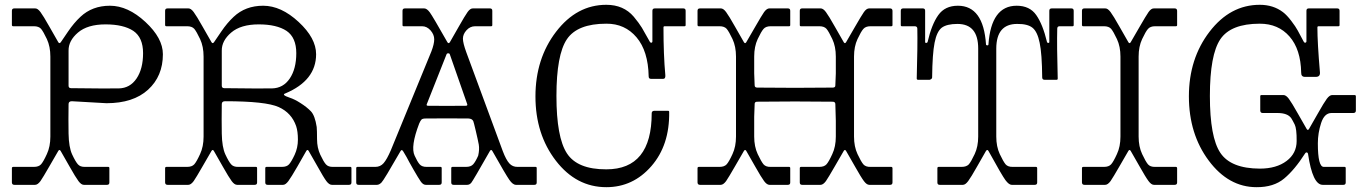

<svg xmlns="http://www.w3.org/2000/svg" viewBox="-20 -774 5732 804"><path d="M267.1 -562V-415Q267.1 -405.3 276.9 -404.8Q430.7 -402.8 477.5 -403.8Q524.4 -404.8 551.8 -445.3Q579.1 -485.8 579.1 -551.3Q579.1 -616.7 538.6 -644.5Q497.1 -671.9 421.9 -671.9Q346.7 -671.9 306.6 -637.7Q266.6 -603.5 267.1 -562ZM433.1 -75.2Q438 -75.2 438 -69.8V-9.8Q438 0 428.2 0H331.1Q320.3 0 308.6 -15.6Q296.9 -31.2 271 -77.1Q245.1 -123 233.9 -142.1Q229 -149.9 224.1 -142.1Q212.9 -123 186.5 -77.1Q160.2 -31.2 149.4 -15.6Q137.7 0 127 0H40Q30.3 0 29.8 -9.8V-69.8Q29.8 -74.7 35.2 -75.2H122.1Q142.1 -75.2 151.9 -85.9Q161.6 -96.7 176.3 -128.9Q190.9 -160.2 190.9 -202.1V-537.1Q190.9 -579.1 176.3 -610.4Q161.6 -641.6 151.9 -653.3Q142.1 -664.1 122.1 -664.1H35.2Q30.3 -664.1 29.8 -668.9V-729Q29.8 -738.8 40 -738.8H127Q137.7 -739.3 149.4 -723.6Q161.1 -708 187 -662.1Q212.9 -616.2 224.1 -597.2Q229 -589.4 234.9 -597.7Q240.7 -606 265.1 -642.1Q289.6 -678.2 316.9 -703.6Q366.2 -750 440.4 -750Q515.6 -750 588.9 -682.1Q662.1 -614.3 662.1 -546.9Q662.1 -455.1 600.1 -398.4Q538.1 -341.8 425.8 -341.8L280.8 -350.1Q266.6 -350.1 267.1 -336.9Q266.1 -272.5 267.1 -214.8Q268.1 -157.2 282.2 -127Q296.4 -96.7 306.2 -85.9Q315.9 -74.7 335.9 -75.2Z M908.7 -562V-415Q908.7 -405.3 918.5 -404.8Q1072.3 -402.8 1119.1 -403.8Q1166 -404.8 1193.4 -445.3Q1220.7 -485.8 1220.7 -551.3Q1220.7 -616.7 1180.2 -644.5Q1138.7 -671.9 1063.5 -671.9Q988.3 -671.9 948.2 -637.7Q908.2 -603.5 908.7 -562ZM1303.7 -546.9Q1303.7 -437 1174.8 -382.8Q1157.2 -377 1192.4 -365.2Q1213.9 -358.4 1239.3 -341.8Q1264.6 -325.7 1281.7 -308.1Q1298.8 -290.5 1306.2 -242.2Q1307.6 -227.5 1307.6 -191.4Q1307.6 -155.3 1321.3 -126Q1335 -96.7 1344.7 -85.9Q1354.5 -74.7 1374.5 -75.2H1446.8Q1451.7 -75.2 1451.7 -69.8V-9.8Q1451.7 0 1441.4 0H1369.6Q1358.4 0 1346.7 -15.6Q1335 -31.2 1309.6 -77.1Q1283.7 -123 1272.5 -142.1Q1267.6 -149.9 1262.7 -142.1Q1252 -123 1225.6 -77.1Q1199.2 -31.2 1187.5 -15.6Q1175.8 0 1165.5 0H1100.6Q1090.8 0 1090.8 -9.8V-69.8Q1090.8 -74.7 1095.7 -75.2H1160.6Q1180.7 -75.2 1190.4 -85.9Q1200.2 -96.7 1213.9 -126Q1227.5 -155.3 1227.5 -189.5Q1227.5 -223.6 1220.2 -245.6Q1201.2 -301.3 1147 -325.7Q1092.8 -350.1 922.4 -350.1Q908.2 -350.1 908.7 -336.9Q907.7 -272.5 908.7 -214.8Q909.7 -157.2 923.8 -127Q938 -96.7 947.8 -85.9Q957.5 -74.7 977.5 -75.2H1051.8Q1056.6 -75.2 1056.6 -69.8V-9.8Q1056.6 0 1046.4 0H972.7Q961.9 0 950.2 -15.6Q938.5 -31.2 912.6 -77.1Q886.7 -123 875.5 -142.1Q870.6 -149.9 865.7 -142.1Q854.5 -123 828.1 -77.1Q801.8 -31.2 791 -15.6Q779.3 0 768.6 0H681.6Q671.9 0 671.4 -9.8V-69.8Q671.4 -74.7 676.8 -75.2H763.7Q783.7 -75.2 793.5 -85.9Q803.2 -96.7 817.9 -128.9Q832.5 -160.2 832.5 -202.1V-537.1Q832.5 -579.1 817.9 -610.4Q803.2 -641.6 793.5 -653.3Q783.7 -664.1 763.7 -664.1H676.8Q671.9 -664.1 671.4 -668.9V-729Q671.4 -738.8 681.6 -738.8H768.6Q779.3 -739.3 791 -723.6Q802.7 -708 828.6 -662.1Q854.5 -616.2 865.7 -597.2Q870.6 -589.4 876.5 -597.7Q882.3 -606 906.7 -642.1Q931.2 -678.2 958.5 -703.6Q1007.8 -750 1082 -750Q1157.2 -750 1230.5 -682.1Q1303.7 -614.3 1303.7 -546.9Z M1849.6 -545.9 1767.6 -338.9Q1763.7 -331.1 1772.5 -331.1Q1850.6 -330.1 1930.7 -331.1Q1938.5 -331.1 1936.5 -337.9L1863.8 -545.9Q1862.8 -550.8 1856.9 -550.8Q1851.1 -550.8 1849.6 -545.9ZM1960.4 -738.8H2031.7Q2041.5 -738.8 2041.5 -729V-668.9Q2041.5 -664.1 2036.6 -664.1H1969.7Q1948.7 -664.1 1933.6 -647.5Q1918.5 -630.9 1918.5 -612.3Q1918.5 -593.8 1932.6 -555.2L2085.4 -141.1Q2099.1 -105 2112.8 -89.8Q2126.5 -74.7 2147.5 -75.2H2222.7Q2227.5 -75.2 2227.5 -69.8V-9.8Q2227.5 0 2217.8 0H2140.6Q2127.4 0 2112.8 -21Q2098.1 -42 2041.5 -142.1Q2036.6 -149.9 2031.7 -142.1Q1960.9 -17.6 1953.6 -8.8Q1946.3 0 1936.5 0H1879.4Q1869.6 0 1869.6 -9.8V-69.8Q1869.6 -74.7 1874.5 -75.2H1931.6Q1951.7 -75.2 1961.4 -85.9Q1971.2 -96.7 1982.4 -122.1Q1988.3 -147.9 1984.9 -168.5Q1981 -189.5 1972.2 -226.6Q1963.4 -263.7 1961.9 -266.6Q1957 -277.3 1941.4 -277.8Q1850.6 -278.8 1762.7 -277.8Q1749.5 -277.8 1745.1 -273.4Q1740.7 -269 1735.4 -256.8Q1698.2 -159.7 1716.3 -122.1Q1727.5 -97.2 1737.3 -85.9Q1747.1 -74.7 1767.6 -75.2H1824.7Q1829.6 -75.2 1829.6 -69.8V-9.8Q1829.6 0 1819.3 0H1762.7Q1751.5 0 1741.7 -14.2Q1731.9 -28.3 1710.9 -64.9Q1689.9 -101.6 1682.6 -116.2Q1674.3 -130.4 1668.5 -140.1Q1662.6 -149.9 1657.7 -142.1Q1587.4 -19.5 1577.6 -9.8Q1567.9 0 1558.6 0H1481.4Q1471.7 0 1471.7 -9.8V-69.8Q1471.7 -74.7 1476.6 -75.2H1551.8Q1572.8 -75.2 1586.4 -90.8Q1600.1 -106.4 1616.7 -145L1786.6 -559.1Q1798.3 -589.8 1798.3 -609.4Q1798.3 -628.9 1783.2 -646.5Q1767.6 -664.1 1747.6 -664.1H1670.4Q1665.5 -664.1 1665.5 -668.9V-729Q1665.5 -738.8 1675.8 -738.8H1756.3Q1767.6 -738.8 1779.8 -722.2Q1792 -705.6 1853.5 -597.2Q1858.4 -589.4 1863.8 -597.2Q1875 -616.2 1900.9 -662.1Q1926.8 -708 1938 -723.6Q1949.2 -739.3 1960.4 -738.8Z M2519 -753.9Q2591.3 -753.9 2633.8 -704.1Q2656.2 -677.2 2668 -657.7Q2679.7 -638.2 2701.2 -599.1Q2704.1 -594.2 2708 -595.2Q2711.9 -596.2 2711.9 -600.1V-729Q2711.9 -738.8 2722.2 -738.8H2841.3Q2851.1 -738.8 2851.1 -729V-668.9Q2851.1 -664.1 2846.2 -664.1H2763.2Q2758.3 -664.1 2758.3 -659.2Q2758.3 -543.9 2766.1 -459Q2767.1 -443.8 2757.3 -443.8H2706.1Q2696.3 -443.8 2696.3 -454.1Q2694.3 -560.1 2645.5 -617.7Q2596.7 -675.3 2519 -674.8Q2397.9 -674.8 2354 -609.9Q2310.1 -544.9 2310.1 -372.1Q2310.1 -199.2 2354 -131.8Q2397.9 -64.5 2519 -64.9Q2709 -64.9 2709 -299.8Q2709 -309.6 2720.2 -310.1H2777.3Q2782.2 -310.1 2782.2 -305.2Q2784.2 -166 2707.5 -78.1Q2630.9 9.8 2519 9.8Q2393.1 9.8 2307.6 -101.1Q2222.2 -211.9 2222.2 -370.1Q2222.2 -528.3 2308.6 -641.1Q2395 -753.9 2519 -753.9Z M3620.1 -738.8H3707Q3716.8 -738.8 3717.3 -729V-668.9Q3717.3 -664.1 3711.9 -664.1H3625Q3605 -664.1 3595.2 -652.8Q3585.4 -641.6 3570.8 -610.4Q3556.2 -579.1 3556.2 -537.1V-202.1Q3556.2 -160.2 3570.8 -128.9Q3585.4 -97.7 3595.2 -85.9Q3605 -74.7 3625 -75.2H3711.9Q3716.8 -75.2 3717.3 -69.8V-9.8Q3717.3 0 3707 0H3620.1Q3609.4 0 3597.7 -15.6Q3585.9 -31.2 3560.1 -77.1Q3534.2 -123 3522.9 -142.1Q3518.1 -149.9 3513.2 -142.1Q3502 -123 3475.6 -77.1Q3449.2 -31.2 3438.5 -15.6Q3426.8 0 3416 0H3338.9Q3329.1 0 3329.1 -9.8V-69.8Q3329.1 -74.7 3334 -75.2H3411.1Q3431.2 -75.2 3440.9 -85.9Q3450.7 -96.7 3465.3 -128.9Q3480 -160.2 3480 -202.1V-268.1L3478 -337.9Q3478 -347.7 3467.3 -348.1Q3309.1 -350.1 3150.9 -348.1Q3139.6 -348.1 3140.1 -337.9L3138.2 -285.2V-202.1Q3138.2 -160.2 3152.8 -128.9Q3167.5 -97.7 3177.2 -85.9Q3187 -74.7 3207 -75.2H3284.2Q3289.1 -75.2 3289.1 -69.8V-9.8Q3289.1 0 3279.3 0H3202.1Q3191.4 0 3179.7 -15.6Q3168 -31.2 3142.1 -77.1Q3116.2 -123 3105 -142.1Q3100.1 -149.9 3095.2 -142.1Q3084 -123 3057.6 -77.1Q3031.2 -31.2 3020.5 -15.6Q3008.8 0 2998 0H2911.1Q2901.4 0 2900.9 -9.8V-69.8Q2900.9 -74.7 2906.2 -75.2H2993.2Q3013.2 -75.2 3022.9 -85.9Q3032.7 -96.7 3047.4 -128.9Q3062 -160.2 3062 -202.1V-537.1Q3062 -579.1 3047.4 -610.4Q3032.7 -641.6 3022.9 -653.3Q3013.2 -664.1 2993.2 -664.1H2906.2Q2901.4 -664.1 2900.9 -668.9V-729Q2900.9 -738.8 2911.1 -738.8H2998Q3008.8 -739.3 3020.5 -723.6Q3032.2 -708 3058.1 -662.1Q3084 -616.2 3095.2 -597.2Q3100.1 -589.4 3105 -597.2Q3116.2 -616.2 3142.6 -662.1Q3168.9 -708 3179.7 -723.6Q3191.4 -739.3 3202.1 -738.8H3279.3Q3289.1 -738.8 3289.1 -729V-668.9Q3289.1 -664.1 3284.2 -664.1H3207Q3187 -664.1 3177.2 -652.8Q3167.5 -641.6 3152.8 -610.4Q3138.2 -579.1 3138.2 -537.1V-466.8L3140.1 -417Q3140.1 -407.2 3150.9 -407.2Q3309.1 -405.3 3467.3 -407.2Q3478.5 -407.2 3478 -417L3480 -466.8V-537.1Q3480 -579.1 3465.3 -610.4Q3450.7 -641.6 3440.9 -653.3Q3431.2 -664.1 3411.1 -664.1H3334Q3329.1 -664.1 3329.1 -668.9V-729Q3329.1 -738.8 3338.9 -738.8H3416Q3426.8 -739.3 3438.5 -723.6Q3450.2 -708 3476.1 -662.1Q3502 -616.2 3513.2 -597.2Q3518.1 -589.4 3522.9 -597.2Q3534.2 -616.2 3560.5 -662.1Q3586.9 -708 3597.7 -723.6Q3608.9 -739.3 3620.1 -738.8Z M4237.3 -750Q4292 -750 4319.3 -710.9Q4346.7 -671.9 4364.3 -598.1Q4365.2 -594.2 4369.6 -594.2Q4374 -594.2 4374 -598.1V-729Q4374 -738.8 4384.3 -738.8H4466.3Q4476.1 -738.8 4476.1 -729V-668.9Q4476.1 -664.1 4471.2 -664.1H4417Q4407.2 -664.1 4407.2 -653.8Q4405.3 -585 4409.2 -444.8Q4409.2 -439.9 4404.3 -439.9H4354Q4344.2 -439.9 4344.2 -450.2Q4343.3 -549.3 4333.5 -595.2Q4324.2 -641.1 4303.7 -657.7Q4283.2 -674.3 4239.3 -673.8Q4152.3 -673.8 4151.9 -570.8V-202.1Q4151.9 -160.2 4166.5 -128.9Q4181.2 -97.7 4190.9 -85.9Q4200.7 -74.7 4221.2 -75.2H4317.9Q4322.8 -75.2 4323.2 -69.8V-9.8Q4323.2 0 4313 0H4216.3Q4205.1 0 4190.4 -19.5Q4175.8 -39.1 4119.1 -142.1Q4114.3 -149.9 4108.9 -142.1Q4097.7 -123 4071.8 -77.1Q4045.9 -31.2 4034.2 -15.6Q4022.5 0 4012.2 0H3915Q3905.3 0 3905.3 -9.8V-69.8Q3905.3 -74.7 3910.2 -75.2H4006.8Q4026.9 -75.2 4037.1 -85.9Q4046.9 -97.7 4061.5 -128.9Q4076.2 -160.2 4076.2 -202.1V-570.8Q4076.2 -673.8 3989.3 -673.8Q3945.3 -673.8 3923.8 -658.2Q3902.8 -642.1 3893.6 -595.2Q3884.3 -548.3 3883.3 -450.2Q3883.8 -446.3 3879.9 -443.4Q3876 -440.4 3873 -439.9H3824.2Q3819.3 -439.9 3818.8 -444.8Q3822.8 -584 3821.3 -653.8Q3821.3 -663.6 3811 -664.1H3756.8Q3752 -664.1 3752 -668.9V-729Q3752 -738.8 3762.2 -738.8H3844.2Q3854 -738.8 3854 -729V-598.1Q3854 -594.2 3858.4 -594.2Q3862.8 -594.2 3864.3 -598.1Q3881.3 -671.9 3909.2 -710.9Q3937 -750 3991.2 -750Q4098.1 -750 4108.9 -587.9Q4109.4 -584 4114.3 -584Q4119.1 -584 4119.1 -587.9Q4130.4 -750 4237.3 -750Z M4812 -738.8H4898.9Q4908.7 -738.8 4909.2 -729V-668.9Q4909.2 -664.1 4903.8 -664.1H4816.9Q4796.9 -664.1 4787.1 -652.8Q4777.3 -641.6 4762.7 -610.4Q4748 -579.1 4748 -537.1V-202.1Q4748 -160.2 4762.7 -128.9Q4777.3 -97.7 4787.1 -85.9Q4796.9 -74.7 4816.9 -75.2H4903.8Q4908.7 -75.2 4909.2 -69.8V-9.8Q4909.2 0 4898.9 0H4812Q4801.3 0 4789.6 -15.6Q4777.8 -31.2 4752 -77.1Q4726.1 -123 4714.8 -142.1Q4710 -149.9 4705.1 -142.1Q4693.8 -123 4667.5 -77.1Q4641.1 -31.2 4630.4 -15.6Q4618.7 0 4607.9 0H4521Q4511.2 0 4510.7 -9.8V-69.8Q4510.7 -74.7 4516.1 -75.2H4603Q4623 -75.2 4632.8 -85.9Q4642.6 -96.7 4657.2 -128.9Q4671.9 -160.2 4671.9 -202.1V-537.1Q4671.9 -579.1 4657.2 -610.4Q4642.6 -641.6 4632.8 -653.3Q4623 -664.1 4603 -664.1H4516.1Q4511.2 -664.1 4510.7 -668.9V-729Q4510.7 -738.8 4521 -738.8H4607.9Q4618.7 -739.3 4630.4 -723.6Q4642.1 -708 4668 -662.1Q4693.8 -616.2 4705.1 -597.2Q4710 -589.4 4714.8 -597.2Q4726.1 -616.2 4752.4 -662.1Q4778.8 -708 4789.6 -723.6Q4800.8 -739.3 4812 -738.8Z M5255.4 -753.9Q5312 -753.9 5352.5 -723.1Q5368.7 -710.9 5387.2 -686.5Q5405.8 -662.1 5414.1 -646.5Q5422.4 -630.9 5439.5 -599.1Q5442.4 -594.2 5446.3 -595.2Q5450.2 -596.2 5450.7 -600.1V-729Q5450.7 -738.8 5460.4 -738.8H5579.6Q5589.4 -738.8 5589.4 -729V-668.9Q5589.4 -664.1 5584.5 -664.1H5501.5Q5496.6 -664.1 5496.6 -659.2Q5496.6 -595.2 5507.3 -470.2Q5508.3 -452.1 5490.2 -452.1H5444.3Q5428.2 -452.1 5428.7 -470.2Q5426.8 -567.4 5379.9 -621.1Q5333 -674.8 5255.4 -674.8Q5134.3 -674.8 5090.3 -609.9Q5046.4 -544.9 5046.4 -372.1Q5046.4 -199.2 5090.3 -133.8Q5134.3 -68.4 5255.4 -67.9Q5325.2 -67.9 5367.7 -100.1Q5409.7 -131.8 5409.7 -183.6Q5410.2 -235.4 5401.4 -252.9Q5392.6 -270.5 5387.2 -278.8Q5372.1 -300.8 5329.6 -300.8H5267.6Q5257.8 -300.8 5257.3 -311V-371.1Q5257.3 -376 5262.7 -376H5354.5Q5365.2 -376 5377 -360.4Q5388.7 -344.7 5414.6 -298.8Q5440.4 -252.9 5451.7 -233.9Q5456.5 -226.1 5461.4 -233.9Q5472.7 -252.9 5498.5 -298.8Q5524.4 -344.7 5536.1 -360.4Q5547.9 -376 5558.6 -376H5652.3Q5657.2 -376 5657.7 -371.1V-311Q5657.7 -301.3 5647.5 -300.8H5555.7Q5525.9 -300.8 5512.2 -258.8Q5498.5 -216.8 5498.5 -173.8Q5498.5 -74.7 5523.4 -75.2H5610.4Q5615.2 -75.2 5615.2 -69.8V-9.8Q5615.2 0 5605.5 0H5518.6Q5476.6 0 5457.5 -128.9Q5456.5 -134.8 5452.1 -135.7Q5447.8 -136.2 5445.3 -131.8Q5401.4 -63 5357.4 -26.4Q5313.5 10.3 5241.7 9.8Q5124.5 9.8 5041.5 -101.6Q4958.5 -212.9 4958.5 -370.6Q4958.5 -528.3 5044.9 -641.1Q5131.3 -753.9 5255.4 -753.9Z"/></svg>

Font: BrevierViennese-Regular
Style: Regular
Weight: 400
Designer: Johannes Lang & Ellmer Stefan
Foundry: Johannes Lang & Ellmer Stefan
Version: Version 1.001;PS 001.001;hotconv 1.0.70;makeotf.lib2.5.58329